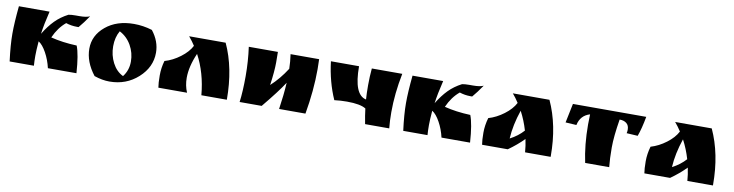

<svg xmlns="http://www.w3.org/2000/svg" viewBox="-21 -1108 6558 1715"><g transform="rotate(10 3258.0 -250.5)"><path d="M570 -507H603Q667 -507 698 -522Q654 -457 613 -409H597Q546 -409 498 -425Q430 -369 389 -276Q495 -249 625 -244Q655 -168 666 0H407Q390 -74 355.5 -136.5Q321 -199 284 -222Q277 -140 277 -90Q277 -40 280 0H60Q41 -147 41 -248.5Q41 -350 56 -500H334Q304 -376 293 -292Q338 -366 387.5 -416.5Q437 -467 505 -502Q531 -507 570 -507Z M830 -3Q741 -117 741 -237Q741 -357 841 -440Q941 -523 1097 -523Q1180 -523 1262 -498Q1334 -407 1334 -303Q1334 -172 1227 -75Q1120 22 968 22Q903 22 830 -3ZM982 -436Q947 -376 947 -295Q947 -214 982.5 -145.5Q1018 -77 1080 -47Q1127 -107 1127 -186Q1127 -265 1088.5 -333Q1050 -401 982 -436Z M2030 0H1799Q1781 -201 1697 -357Q1643 -234 1643 -131Q1643 -61 1669 0H1409Q1402 -41 1402 -110Q1402 -179 1421 -244Q1494 -265 1561 -315.5Q1628 -366 1657 -423Q1635 -458 1600 -500H1931Q2030 -287 2030 0Z M2146 0Q2159 -100 2159 -236.5Q2159 -373 2141 -500H2405Q2406 -482 2406 -404Q2406 -326 2388 -197Q2468 -270 2531 -369Q2530 -431 2520 -500H2779Q2781 -440 2781 -410Q2781 -216 2743 0H2504Q2524 -134 2530 -242Q2474 -155 2346 0Z M3254 -218Q3250 -271 3250 -347.5Q3250 -424 3257 -500H3533Q3496 -315 3496 -146Q3496 -67 3503 0H3284Q3269 -77 3262 -138Q3212 -170 3090 -170Q3032 -170 2976 -163Q2908 -316 2886 -500H3141Q3141 -241 3254 -218Z M4140 -507H4173Q4237 -507 4268 -522Q4224 -457 4183 -409H4167Q4116 -409 4068 -425Q4000 -369 3959 -276Q4065 -249 4195 -244Q4225 -168 4236 0H3977Q3960 -74 3925.5 -136.5Q3891 -199 3854 -222Q3847 -140 3847 -90Q3847 -40 3850 0H3630Q3611 -147 3611 -248.5Q3611 -350 3626 -500H3904Q3874 -376 3863 -292Q3908 -366 3957.5 -416.5Q4007 -467 4075 -502Q4101 -507 4140 -507Z M4967 -8V0H4735Q4731 -57 4718 -118Q4656 -55 4578 0H4345Q4338 -41 4338 -108.5Q4338 -176 4358 -244Q4430 -265 4496.5 -315Q4563 -365 4593 -423Q4566 -465 4536 -500H4868Q4967 -285 4967 -8ZM4700 -191Q4674 -280 4632 -359Q4585 -221 4578 -98Q4650 -135 4700 -191Z M5516 -435Q5490 -277 5490 -177Q5490 -77 5498 0H5280Q5246 -159 5246 -342Q5246 -373 5248 -435Q5163 -410 5144 -320L5045 -326L5081 -500H5746Q5726 -390 5700 -320L5599 -326Q5603 -342 5603 -358Q5603 -397 5579 -416Q5555 -435 5516 -435Z M6439 -8V0H6207Q6203 -57 6190 -118Q6128 -55 6050 0H5817Q5810 -41 5810 -108.5Q5810 -176 5830 -244Q5902 -265 5968.5 -315Q6035 -365 6065 -423Q6038 -465 6008 -500H6340Q6439 -285 6439 -8ZM6172 -191Q6146 -280 6104 -359Q6057 -221 6050 -98Q6122 -135 6172 -191Z"/></g></svg>

Font: Ruslan Display
Style: Regular
Weight: 400
Version: Version 1.000